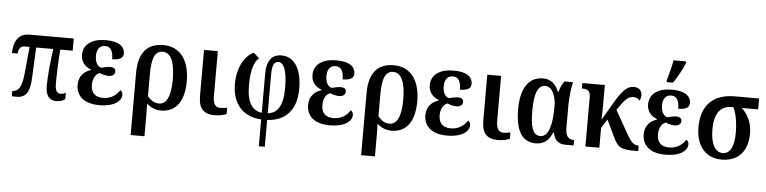

<svg xmlns="http://www.w3.org/2000/svg" viewBox="-55 -1095 6517 1634"><g transform="rotate(5 3204.0 -278.0)"><path d="M439 8C472 8 497 -4 513 -16V-70C502 -64 486 -58 469 -58C439 -58 422 -80 422 -138C422 -220 425 -328 434 -432H540V-536H159C63 -536 27 -457 27 -367H75C79 -407 95 -432 128 -432H172L149 -196C137 -84 109 -47 58 -46V0H102C186 0 211 -63 216 -173L228 -432H374C361 -342 346 -201 346 -114C346 -28 381 8 439 8Z M804 10C938 10 994 -44 994 -95C994 -114 984 -127 973 -132C947 -93 904 -54 832 -54C765 -54 728 -88 728 -157C728 -217 755 -252 786 -263C806 -253 840 -245 863 -245C896 -245 917 -261 917 -287C917 -311 898 -322 874 -322C846 -322 819 -315 798 -309C761 -313 741 -354 741 -406C741 -457 762 -496 812 -496C860 -496 881 -457 881 -389C952 -389 976 -411 976 -447C976 -497 936 -546 815 -546C694 -546 622 -494 622 -403C622 -346 657 -304 709 -286V-282C655 -263 607 -226 607 -146C607 -55 672 10 804 10Z M1094 240H1212V49C1212 13 1211 -21 1210 -39C1243 -9 1283 10 1333 10C1448 10 1530 -71 1530 -258C1530 -445 1442 -547 1306 -547C1159 -547 1094 -453 1094 -290ZM1310 -48C1266 -48 1238 -72 1212 -103V-293C1212 -411 1232 -490 1304 -490C1376 -490 1410 -408 1410 -259C1410 -103 1366 -48 1310 -48Z M1792 10C1836 10 1875 -1 1892 -10V-64C1874 -60 1854 -56 1833 -56C1792 -56 1771 -85 1771 -152V-536H1653V-145C1653 -30 1701 10 1792 10Z M2189 240H2240V11C2392 3 2489 -90 2489 -277C2489 -447 2424 -547 2314 -547C2230 -547 2189 -486 2189 -382V-46C2110 -56 2060 -118 2060 -270C2060 -391 2083 -473 2126 -506L2077 -549C2000 -516 1940 -409 1940 -272C1940 -90 2042 3 2189 11ZM2240 -46V-381C2240 -453 2255 -489 2293 -489C2339 -489 2369 -422 2369 -272C2369 -117 2319 -54 2240 -46Z M2773 10C2907 10 2963 -44 2963 -95C2963 -114 2953 -127 2942 -132C2916 -93 2873 -54 2801 -54C2734 -54 2697 -88 2697 -157C2697 -217 2724 -252 2755 -263C2775 -253 2809 -245 2832 -245C2865 -245 2886 -261 2886 -287C2886 -311 2867 -322 2843 -322C2815 -322 2788 -315 2767 -309C2730 -313 2710 -354 2710 -406C2710 -457 2731 -496 2781 -496C2829 -496 2850 -457 2850 -389C2921 -389 2945 -411 2945 -447C2945 -497 2905 -546 2784 -546C2663 -546 2591 -494 2591 -403C2591 -346 2626 -304 2678 -286V-282C2624 -263 2576 -226 2576 -146C2576 -55 2641 10 2773 10Z M3063 240H3181V49C3181 13 3180 -21 3179 -39C3212 -9 3252 10 3302 10C3417 10 3499 -71 3499 -258C3499 -445 3411 -547 3275 -547C3128 -547 3063 -453 3063 -290ZM3279 -48C3235 -48 3207 -72 3181 -103V-293C3181 -411 3201 -490 3273 -490C3345 -490 3379 -408 3379 -259C3379 -103 3335 -48 3279 -48Z M3775 10C3909 10 3965 -44 3965 -95C3965 -114 3955 -127 3944 -132C3918 -93 3875 -54 3803 -54C3736 -54 3699 -88 3699 -157C3699 -217 3726 -252 3757 -263C3777 -253 3811 -245 3834 -245C3867 -245 3888 -261 3888 -287C3888 -311 3869 -322 3845 -322C3817 -322 3790 -315 3769 -309C3732 -313 3712 -354 3712 -406C3712 -457 3733 -496 3783 -496C3831 -496 3852 -457 3852 -389C3923 -389 3947 -411 3947 -447C3947 -497 3907 -546 3786 -546C3665 -546 3593 -494 3593 -403C3593 -346 3628 -304 3680 -286V-282C3626 -263 3578 -226 3578 -146C3578 -55 3643 10 3775 10Z M4212 10C4256 10 4295 -1 4312 -10V-64C4294 -60 4274 -56 4253 -56C4212 -56 4191 -85 4191 -152V-536H4073V-145C4073 -30 4121 10 4212 10Z M4535 10C4608 10 4650 -32 4675 -96H4681C4690 -43 4715 0 4788 0H4857V-47H4851C4805 -47 4783 -79 4783 -146V-336C4783 -404 4795 -497 4805 -536H4732C4711 -508 4698 -476 4689 -444H4683C4661 -503 4620 -546 4549 -546C4436 -546 4360 -460 4360 -267C4360 -75 4421 10 4535 10ZM4568 -55C4504 -55 4481 -123 4481 -266C4481 -408 4509 -484 4573 -484C4617 -484 4653 -442 4666 -347V-309C4666 -168 4641 -55 4568 -55Z M4958 0H5077V-170L5125 -245L5194 -102C5235 -14 5262 0 5380 0H5409V-47H5404C5368 -47 5342 -73 5311 -127L5194 -334L5222 -374C5261 -430 5291 -455 5328 -455C5357 -455 5373 -441 5382 -429C5388 -438 5395 -456 5395 -474C5395 -512 5373 -541 5325 -541C5264 -541 5222 -495 5143 -356L5074 -238C5075 -245 5077 -297 5077 -331V-536H4885V-489H4895C4922 -489 4958 -481 4958 -425Z M5599 -606H5653C5688 -657 5729 -728 5749 -784V-796H5642C5631 -739 5613 -673 5599 -621ZM5640 10C5774 10 5830 -44 5830 -95C5830 -114 5820 -127 5809 -132C5783 -93 5740 -54 5668 -54C5601 -54 5564 -88 5564 -157C5564 -217 5591 -252 5622 -263C5642 -253 5676 -245 5699 -245C5732 -245 5753 -261 5753 -287C5753 -311 5734 -322 5710 -322C5682 -322 5655 -315 5634 -309C5597 -313 5577 -354 5577 -406C5577 -457 5598 -496 5648 -496C5696 -496 5717 -457 5717 -389C5788 -389 5812 -411 5812 -447C5812 -497 5772 -546 5651 -546C5530 -546 5458 -494 5458 -403C5458 -346 5493 -304 5545 -286V-282C5491 -263 5443 -226 5443 -146C5443 -55 5508 10 5640 10Z M6121 10C6273 10 6344 -91 6344 -231C6344 -335 6299 -400 6256 -443H6395V-536H6185C6023 -536 5902 -453 5902 -248C5902 -89 5985 10 6121 10ZM6126 -46C6058 -46 6022 -122 6022 -242C6022 -394 6089 -443 6166 -443H6183C6201 -411 6223 -333 6223 -228C6223 -108 6188 -46 6126 -46Z"/></g></svg>

Font: Noto Serif Condensed Semi
Style: Regular
Weight: 600
Width: 3
Designer: Monotype Design Team
Foundry: Monotype Imaging Inc.
Version: Version 1.002